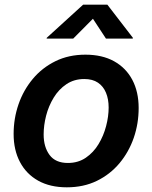

<svg xmlns="http://www.w3.org/2000/svg" viewBox="-20 -781 644 812"><path d="M262.7 11.2Q191.9 11.2 141.6 -16.8Q91.3 -44.9 64.5 -95.7Q37.6 -146.5 37.6 -214.4Q37.6 -279.8 58.3 -339.8Q79.1 -399.9 118.7 -447.3Q158.2 -494.6 214.4 -522.2Q270.5 -549.8 341.3 -549.8Q412.1 -549.8 462.4 -522Q512.7 -494.1 539.6 -443.4Q566.4 -392.6 566.4 -324.2Q566.4 -258.3 545.7 -198.2Q524.9 -138.2 485.4 -90.8Q445.8 -43.5 389.6 -16.1Q333.5 11.2 262.7 11.2ZM267.1 -91.8Q310.5 -91.8 343 -114Q375.5 -136.2 396.7 -171.4Q418 -206.5 428.7 -247.6Q439.5 -288.6 439.5 -326.2Q439.5 -361.8 428.2 -388.9Q417 -416 394.3 -431.4Q371.6 -446.8 336.4 -446.8Q293.5 -446.8 261 -425Q228.5 -403.3 207 -367.9Q185.5 -332.5 175 -291.7Q164.6 -251 164.6 -212.4Q164.6 -159.2 189.7 -125.5Q214.8 -91.8 267.1 -91.8ZM289.6 -617.7H177.2L177.7 -621.1L331.5 -761.2H434.1L542 -621.1L541.5 -617.7H428.2L373 -701.7Z"/></svg>

Font: Inter 16pt SemiBold
Style: Italic
Weight: 600
Italic angle: -9.3988°
Version: Version 4.001;git-66647c0bb